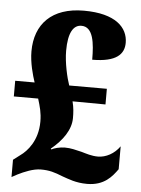

<svg xmlns="http://www.w3.org/2000/svg" viewBox="-53 -766 602 818"><g transform="rotate(5 248.5 -357.0)"><path d="M350 10C424 10 456 -32 479 -64V-162C456 -129 420 -110 386 -110C359 -110 336 -118 315 -124C290 -130 268 -136 243 -136C221 -136 196 -129 186 -123L183 -126C232 -166 266 -214 266 -264C266 -287 265 -308 258 -335L399 -334V-401H238C227 -432 212 -496 212 -547C212 -624 233 -659 268 -659C319 -659 326 -589 326 -519C430 -519 462 -555 462 -603C462 -668 409 -724 273 -724C136 -724 65 -649 65 -532C65 -483 80 -431 90 -401H7V-334H111C121 -301 129 -275 129 -237C129 -156 86 -108 56 -87L27 -65V9L51 -4C79 -18 117 -34 149 -34C186 -34 208 -27 243 -13C270 -4 301 10 350 10Z"/></g></svg>

Font: Noto Serif Devanagari Condensed Black
Style: Regular
Weight: 900
Width: 3
Designer: Universal Thirst, Indian Type Foundry and the Monotype Design Team
Foundry: Monotype Imaging Inc.
Version: Version 2.004